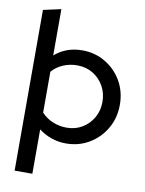

<svg xmlns="http://www.w3.org/2000/svg" viewBox="-99 -791 807 1066"><g transform="rotate(10 304.5 -258.0)"><path d="M59 206V-700L159 -722V-461Q223 -517 314 -517Q386 -517 444.5 -482Q503 -447 537 -388Q571 -329 571 -255Q571 -181 536.5 -121.5Q502 -62 443.5 -27Q385 8 312 8Q270 8 231 -5.5Q192 -19 159 -44V206ZM301 -430Q258 -430 221 -414Q184 -398 159 -369V-139Q184 -111 221.5 -95Q259 -79 301 -79Q350 -79 388.5 -102Q427 -125 450 -164.5Q473 -204 473 -254Q473 -304 450 -344Q427 -384 388.5 -407Q350 -430 301 -430Z"/></g></svg>

Font: Red Hat Display SemiBold
Style: Regular
Weight: 600
Designer: Pentagram, MCKL
Foundry: Pentagram, MCKL
Version: Version 1.023